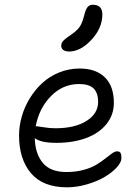

<svg xmlns="http://www.w3.org/2000/svg" viewBox="-20 -799 595 816"><path d="M273.9 -580.1Q257.8 -580.1 249 -586.7Q240.2 -593.3 240.2 -605Q240.2 -608.4 241.2 -611.8Q242.2 -615.2 243.2 -617.7Q244.1 -620.1 247.1 -623.3Q250 -626.5 251.7 -628.4Q253.4 -630.4 258.1 -634Q262.7 -637.7 265.4 -639.6Q268.1 -641.6 274.4 -646Q280.8 -650.4 284.2 -652.8Q310.1 -671.4 320.1 -687.3Q330.1 -703.1 337.9 -733.9Q344.2 -759.8 352.5 -769.3Q360.8 -778.8 374 -778.8Q415 -778.8 415 -737.8Q415 -679.7 368.7 -629.9Q322.3 -580.1 273.9 -580.1ZM265.1 -2.9Q162.6 -2.9 111.8 -62.7Q61 -122.6 61 -223.1Q61 -263.2 72.5 -303.7Q84 -344.2 106.4 -380.9Q128.9 -417.5 159.4 -445.8Q189.9 -474.1 231.4 -491Q272.9 -507.8 318.8 -507.8Q386.7 -507.8 425.3 -470.7Q463.9 -433.6 463.9 -361.8Q463.9 -310.1 431.9 -271Q399.9 -231.9 345 -211.9Q290 -191.9 220.2 -191.9Q152.8 -191.9 127.9 -211.9Q128.9 -147.5 161.1 -107.7Q193.4 -67.9 262.2 -67.9Q301.8 -67.9 335 -76.9Q368.2 -85.9 389.4 -98.9Q410.6 -111.8 426.8 -124.8Q442.9 -137.7 455.6 -146.7Q468.3 -155.8 477.1 -155.8Q488.3 -155.8 492.2 -149.2Q496.1 -142.6 496.1 -127Q496.1 -109.4 476.1 -87.4Q456.1 -65.4 424.6 -46.9Q393.1 -28.3 349.9 -15.6Q306.6 -2.9 265.1 -2.9ZM138.2 -262.2Q142.1 -262.2 166.3 -258.1Q190.4 -253.9 215.8 -253.9Q297.9 -253.9 347.4 -284.9Q397 -315.9 397 -366.2Q397 -404.3 377.7 -423.1Q358.4 -441.9 315.9 -441.9Q247.1 -441.9 196.5 -390.4Q146 -338.9 131.8 -262.2Z"/></svg>

Font: Shantell Sans Bouncy
Style: Regular
Weight: 300
Designer: Stephen Nixon, Anya Danilova, Shantell Martin
Foundry: Arrow Type
Version: Version 1.006;[9816181b4]